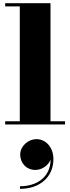

<svg xmlns="http://www.w3.org/2000/svg" viewBox="-20 -770 434 1188"><path d="M12 -19.5V0H382.5V-19.5H292.5V-750H12V-730.5H102.5V-19.5ZM105 186.5C105 236.5 141 281.5 199.5 281.5C240 281.5 280.5 252.5 293 217.5C292.5 327.5 206 382.5 103.5 382.5V398.5C227.5 398.5 310.5 324.5 310.5 214.5C310.5 140 262 91 206.5 91C152 91 105 136 105 186.5Z"/></svg>

Font: Bodoni* 11pt Fatface
Style: Regular
Weight: 900
Version: Version 2.3